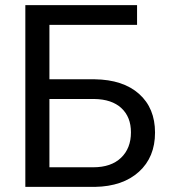

<svg xmlns="http://www.w3.org/2000/svg" viewBox="-20 -731 670 751"><path d="M516.1 -633.8H173.3V-420.9H350.1Q461.4 -419.4 523.9 -363.8Q586.4 -308.1 586.4 -212.4Q586.4 -116.2 523.4 -59.1Q460.4 -2 351.6 0H79.1V-710.9H516.1ZM173.3 -343.8V-76.7H344.7Q414.6 -76.7 453.4 -113.8Q492.2 -150.9 492.2 -213.4Q492.2 -273.4 454.8 -308.1Q417.5 -342.8 348.6 -343.8Z"/></svg>

Font: APIMedia Roboto
Style: Regular
Weight: 400
Designer: Google
Version: Version 2.137; 2017